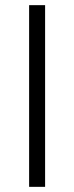

<svg xmlns="http://www.w3.org/2000/svg" viewBox="-20 -725 287 745"><path d="M93 0V-705H155V0Z"/></svg>

Font: Winston Light
Style: Regular
Weight: 300
Designer: Original fonts by Vernon Adams / Changes by Cristiano Sobral
Foundry: Original fonts by Vernon Adams / Changes by Cristiano Sobral
Version: Version 2.503;July 17, 2020;FontCreator 13.0.0.2655 64-bit